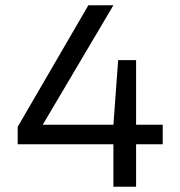

<svg xmlns="http://www.w3.org/2000/svg" viewBox="-20 -708 683 728"><path d="M410 -161V0H496V-161H597V-235H496V-480H428L410 -235H142L410 -688H315L47 -227V-161Z"/></svg>

Font: Saira UNSAM
Style: Regular
Weight: 400
Designer: Hector Gatti with collaboration of the Omnibus-Type team
Foundry: Omnibus-Type
Version: Version 0.072;PS 000.072;hotconv 1.0.88;makeotf.lib2.5.64775